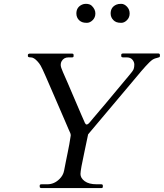

<svg xmlns="http://www.w3.org/2000/svg" viewBox="-20 -962 838 982"><path d="M192.9 0Q183.1 0 183.1 -7.3V-13.2Q183.1 -19.5 192.9 -19.5H222.2Q256.8 -19.5 283.7 -45.9Q303.2 -64.5 307.9 -89.8Q312.5 -115.2 317.4 -138.4Q322.3 -161.6 326.2 -181.6Q335 -222.7 341.8 -269Q341.8 -276.9 339.1 -282.2Q336.4 -287.6 330.3 -301.8Q324.2 -315.9 313.5 -341.1Q302.7 -366.2 287.6 -401.1Q272.5 -436 251.7 -484.1Q231 -532.2 213.1 -573Q195.3 -613.8 188 -626.2Q180.7 -638.7 171.9 -647.9Q153.3 -668.5 137.9 -668.5Q122.6 -668.5 122.6 -674.8V-681.2Q122.6 -686.5 131.8 -688H347.2Q356.4 -688 356.4 -681.2V-674.8Q356.4 -668.5 348.6 -668.5H330.1Q306.2 -668.5 294.9 -648.4Q290.5 -641.1 290.5 -629.9Q290.5 -618.7 301.8 -593.5Q313 -568.4 325.9 -538.6Q338.9 -508.8 351.6 -478.5Q384.3 -400.9 397 -372.6Q409.7 -344.2 411.1 -340.6Q412.6 -336.9 414.1 -333.5Q418.5 -325.2 422.9 -325.2Q430.2 -325.2 440.4 -337.9Q450.7 -350.6 459.7 -361.1Q468.8 -371.6 476.6 -380.9Q484.4 -390.1 489.7 -396.5Q495.1 -402.8 517.6 -429.2Q540 -455.6 578.4 -502.2Q616.7 -548.8 638.4 -574Q660.2 -599.1 663.6 -608.9Q667 -618.7 667 -631.8Q667 -645 657.2 -656.7Q647.5 -668.5 627.9 -668.5H609.9Q600.1 -668.5 600.1 -675.3V-681.6Q600.1 -688.5 609.9 -688.5H790.5Q793.9 -688.5 795.9 -686.3Q797.9 -684.1 797.9 -682.6V-676.3Q797.9 -670.9 794.9 -669.4Q792 -668 787.1 -667Q770 -663.1 762 -658Q753.9 -652.8 744.1 -643.3Q734.4 -633.8 724.6 -623Q710.4 -607.9 667.7 -556.4Q625 -504.9 558.6 -426.8Q492.2 -348.6 430.7 -274.9Q421.9 -230 412.1 -186.5Q391.6 -92.8 391.6 -72Q391.6 -51.3 413.1 -35.4Q434.6 -19.5 474.1 -19.5H497.1Q505.9 -19.5 505.9 -13.2V-6.3Q505.9 0 498 0ZM560.1 -858.9Q545.9 -873 545.9 -893.1Q545.9 -925.8 575.7 -938.5Q584.5 -942.4 600.1 -942.4Q615.7 -942.4 629.4 -928Q643.1 -913.6 643.1 -893.1Q643.1 -872.6 629.4 -858.9Q615.7 -845.2 600.1 -845.2Q584.5 -845.2 575.4 -848.9Q566.4 -852.5 560.1 -858.9ZM384.3 -858.9Q370.6 -873 370.6 -893.1Q370.6 -925.3 399.9 -938.5Q408.7 -942.4 418.9 -942.4Q439.5 -942.4 449.7 -932.1Q467.8 -914.1 467.8 -893.3Q467.8 -872.6 453.9 -858.9Q439.9 -845.2 424.3 -845.2Q408.7 -845.2 399.9 -848.9Q391.1 -852.5 384.3 -858.9Z"/></svg>

Font: Cardo-Italic
Style: Italic
Weight: 400
Italic angle: -12°
Designer: David J. Perry
Foundry: David J. Perry
Version: Version 0.991